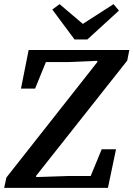

<svg xmlns="http://www.w3.org/2000/svg" viewBox="-22 -905 643 925"><path d="M-2 0 9 -50 465 -629 445 -582 447 -612 308 -606H153L213 -640L147 -478H79L116 -664H601L591 -613L133 -34L153 -81L152 -52L301 -57H462L401 -23L468 -186H537L498 0ZM265 -885 403 -768H343L525 -885L551 -854L399 -715H337L230 -859Z"/></svg>

Font: Source Serif 4 SemiBold
Style: Italic
Weight: 600
Italic angle: -12°
Designer: Frank Grießhammer
Foundry: Adobe Systems Incorporated
Version: Version 4.004;hotconv 1.0.116;makeotfexe 2.5.65601